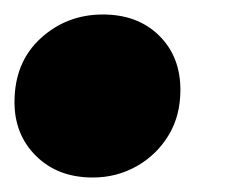

<svg xmlns="http://www.w3.org/2000/svg" viewBox="-27 -236 330 265"><path d="M101 9Q53 9 23 -20.5Q-7 -50 -7 -95Q-7 -150 29 -183Q65 -216 115 -216Q163 -216 192.5 -187Q222 -158 222 -112Q222 -76 205.5 -49Q189 -22 161.5 -6.5Q134 9 101 9Z"/></svg>

Font: Montserrat Thin ExtraBold
Style: Italic
Weight: 800
Italic angle: -11.3°
Version: Version 9.000